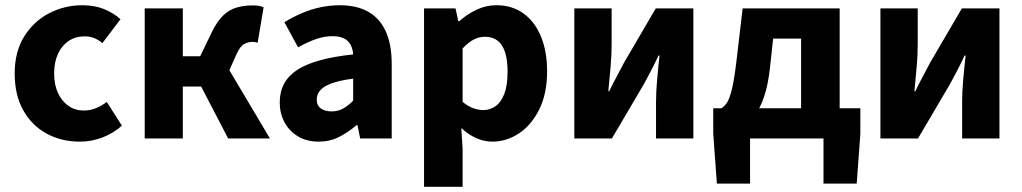

<svg xmlns="http://www.w3.org/2000/svg" viewBox="-20 -528 3895 732"><path d="M284.5 12Q213.7 12 157.4 -18.8Q101.2 -49.6 68.6 -107.6Q36 -165.7 36 -247.8Q36 -330.4 71.9 -388.4Q107.9 -446.5 166.9 -477.3Q225.9 -508 294.3 -508Q340.2 -508 376.5 -493.4Q412.8 -478.7 439.4 -454.7L370.4 -363.7Q356.6 -375.3 340.3 -382.4Q324 -389.4 302.5 -389.4Q268 -389.4 241.9 -372Q215.8 -354.6 201.1 -322.8Q186.4 -291.1 186.4 -247.8Q186.4 -205 201.2 -173.2Q216 -141.5 241.3 -124.1Q266.6 -106.6 299.4 -106.6Q323.9 -106.6 346.1 -115.7Q368.2 -124.7 387.1 -139.5L444.7 -48.9Q413.7 -20.9 371.8 -4.4Q329.9 12 284.5 12Z M531.7 0V-496.1H677V-313.4H743.1L786.9 -404.1Q807.5 -446.5 830.6 -468.7Q853.7 -491 881.8 -499.2Q909.8 -507.4 945.3 -507.4Q968 -507.4 985 -500.1L962.2 -364.7Q958.2 -366.7 953.2 -367.5Q948.3 -368.3 943.3 -368.3Q925.1 -368.3 910.1 -359.8Q895 -351.4 880.5 -318.7L854.5 -260.2L1009.2 0H849.9L746.8 -198.1H677V0Z M1194.8 12Q1149.5 12 1116.2 -8Q1083 -27.9 1064.7 -61.8Q1046.5 -95.7 1046.5 -137.6Q1046.5 -217.8 1112.9 -261.4Q1179.4 -305 1326.4 -320.5Q1324.9 -341.6 1316.7 -357.2Q1308.4 -372.9 1291.5 -381.5Q1274.5 -390.1 1247.6 -390.1Q1216.7 -390.1 1184.7 -379Q1152.7 -368 1116.4 -347.4L1064.3 -443.4Q1095.8 -462.6 1130 -477.4Q1164.2 -492.2 1200.8 -500.1Q1237.4 -508 1276.4 -508Q1339.6 -508 1383.5 -483.5Q1427.3 -459 1450.3 -409.3Q1473.4 -359.6 1473.4 -283.3V0H1353.2L1342.9 -50.6H1338.9Q1307.2 -23.2 1272.1 -5.6Q1237.1 12 1194.8 12ZM1244.2 -103.3Q1269.2 -103.3 1288.2 -114.1Q1307.3 -124.9 1326.4 -144.3V-228.2Q1274 -221.3 1243.7 -210Q1213.4 -198.6 1200.5 -183.2Q1187.6 -167.8 1187.6 -149Q1187.6 -125.8 1203.2 -114.5Q1218.7 -103.3 1244.2 -103.3Z M1596.7 184.1V-496.1H1716.6L1727.2 -447.3H1730.9Q1760.3 -473.8 1797 -491Q1833.7 -508.1 1872.1 -508.1Q1932.2 -508.1 1975.5 -476.9Q2018.8 -445.7 2042.3 -389Q2065.8 -332.4 2065.8 -255.9Q2065.8 -170.8 2035.9 -110.8Q2006 -50.8 1958.4 -19.4Q1910.8 12 1857.1 12Q1825.6 12 1795.5 -1.5Q1765.4 -15.1 1738.7 -39.8L1743.7 38.7V184.1ZM1822.8 -108.3Q1848.5 -108.3 1869.5 -123.4Q1890.6 -138.4 1902.9 -170.7Q1915.1 -202.9 1915.1 -254.2Q1915.1 -298.8 1905.7 -328.4Q1896.3 -358 1877.3 -372.9Q1858.3 -387.8 1828.9 -387.8Q1806.8 -387.8 1786.4 -377.5Q1766 -367.1 1743.7 -343.4V-139.7Q1763.8 -122.6 1784.3 -115.5Q1804.7 -108.3 1822.8 -108.3Z M2169.6 0V-496H2311.8V-358.4Q2311.8 -320.1 2308 -274.7Q2304.2 -229.3 2299.2 -180.3H2302.6Q2314.9 -206 2331.3 -236.3Q2347.6 -266.7 2358.9 -288.7L2480.1 -496H2623.4V0H2481.1V-138.1Q2481.1 -175.5 2485 -220.9Q2488.9 -266.2 2494.4 -316.2H2490.4Q2478.5 -290.2 2462.7 -259.5Q2446.9 -228.8 2434.6 -206.9L2312.8 0Z M2839.6 0V172H2713.1L2699.2 -18.6V-115.3H3260.1V-18.6L3246.2 172H3119.6V0ZM3034.2 -43V-380.8H2927.6L2915.1 -265.8Q2907.9 -203 2892.9 -158.6Q2877.9 -114.2 2855.3 -86.1Q2832.8 -58 2804.2 -44.4Q2775.5 -30.8 2742 -29.8L2730.4 -115.3Q2742.1 -121.7 2752.3 -137.8Q2762.5 -153.9 2771.2 -191.4Q2779.9 -228.9 2788.2 -299.1L2811.3 -496.1H3181.2V-43Z M3336.6 0V-496H3478.8V-358.4Q3478.8 -320.1 3475 -274.7Q3471.2 -229.3 3466.2 -180.3H3469.6Q3481.9 -206 3498.3 -236.3Q3514.6 -266.7 3525.9 -288.7L3647.1 -496H3790.4V0H3648.1V-138.1Q3648.1 -175.5 3652 -220.9Q3655.9 -266.2 3661.4 -316.2H3657.4Q3645.5 -290.2 3629.7 -259.5Q3613.9 -228.8 3601.6 -206.9L3479.8 0Z"/></svg>

Font: Source Sans 3
Style: Regular
Weight: 200
Designer: Paul D. Hunt
Foundry: Adobe
Version: Version 3.046;hotconv 1.0.118;makeotfexe 2.5.65603